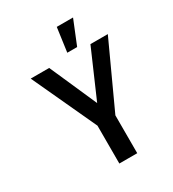

<svg xmlns="http://www.w3.org/2000/svg" viewBox="-158 -727 738 817"><g transform="rotate(-30 210.5 -318.5)"><path d="M327.6 -636.7 279.8 -519H231.4L247.6 -636.7ZM420.4 -501.5 275.4 -186V0H187.5V-186L41.5 -501.5H132.3L234.4 -270L335 -501.5Z"/></g></svg>

Font: Keraleeyam
Style: Regular
Weight: 400
Designer: Hussain K. H.
Foundry: Swathanthra Malayalam Computing(SMC) http://smc.org.in
Version: Version 3.0.0+20221109